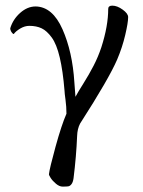

<svg xmlns="http://www.w3.org/2000/svg" viewBox="-20 -446 511 687"><path d="M243.2 191.4Q241.2 206.1 235.8 212.9Q230.5 219.7 224.6 220.7Q218.8 221.7 204.1 221.7Q192.4 221.7 180.2 211.4Q168 201.2 161.1 190.4Q154.3 179.7 155.3 176.8Q157.2 157.2 178.7 79.1Q200.2 1 217.8 -39.1Q217.8 -63.5 214.4 -88.9Q210.9 -114.3 210.9 -121.1Q205.1 -192.4 193.8 -240.2Q182.6 -288.1 165 -312Q147.5 -335.9 128.9 -344.7Q110.4 -353.5 85 -353.5Q68.4 -353.5 52.2 -343.8Q36.1 -334 29.3 -324.2Q25.4 -324.2 19.5 -334Q16.6 -339.8 16.6 -344.7Q26.4 -377 52.2 -399.9Q78.1 -422.9 107.4 -422.9Q168 -421.9 203.6 -341.3Q239.3 -260.7 246.1 -151.4Q250 -100.6 250 -99.6Q258.8 -116.2 278.8 -147.9Q298.8 -179.7 314.9 -210.9Q331.1 -242.2 342.8 -277.3Q367.2 -353.5 367.2 -414.1Q367.2 -425.8 381.8 -425.8Q399.4 -425.8 418.9 -411.6Q438.5 -397.5 438.5 -384.8Q438.5 -365.2 428.2 -321.3Q418 -277.3 399.4 -233.4Q370.1 -165 266.6 -3.9Q256.8 14.6 255.9 41Q252.9 114.3 243.2 191.4Z"/></svg>

Font: Crimson Text
Style: Regular
Weight: 400
Version: Version 0.13